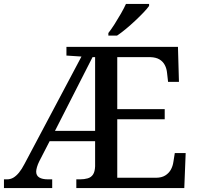

<svg xmlns="http://www.w3.org/2000/svg" viewBox="-20 -951 999 971"><path d="M0 0V-44H15Q33 -44 47.5 -52.5Q62 -61 76 -78Q90 -95 104 -122L392 -665L316 -670V-714H880L885 -537H830L825 -581Q823 -604 813.5 -622Q804 -640 786.5 -650.5Q769 -661 741 -662H573V-399H813V-348H573V-52H768Q797 -52 815.5 -63.5Q834 -75 844 -93Q854 -111 857 -133L864 -177H919L912 0H366V-44H385Q406 -44 423.5 -49Q441 -54 450.5 -68.5Q460 -83 461 -110V-237H231L179 -136Q171 -120 167 -106Q163 -92 163 -83Q163 -63 178.5 -53.5Q194 -44 223 -44H244V0ZM258 -289H461V-662H448ZM528 -784Q543 -803 559.5 -829Q576 -855 591.5 -882Q607 -909 617 -931H734V-921Q725 -908 706 -888Q687 -868 663.5 -846Q640 -824 616.5 -804.5Q593 -785 572 -771H528Z"/></svg>

Font: ET Text
Style: Regular
Weight: 470
Designer: Monotype Design Team
Foundry: Monotype Imaging Inc.
Version: Version 2.009